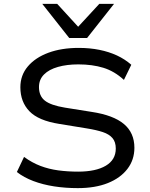

<svg xmlns="http://www.w3.org/2000/svg" viewBox="-20 -961 775 990"><path d="M381 9Q317 9 259 0Q201 -9 152 -27.5Q103 -46 67 -74L104 -152Q145 -122 188.5 -105.5Q232 -89 280.5 -82.5Q329 -76 383 -76Q474 -76 525.5 -106.5Q577 -137 577 -195Q577 -229 560 -249Q543 -269 510 -280Q477 -291 427 -299L286 -322Q178 -339 131.5 -387.5Q85 -436 85 -511Q85 -573 123.5 -618.5Q162 -664 229.5 -689Q297 -714 386 -714Q443 -714 492.5 -704Q542 -694 583 -675Q624 -656 657 -627L619 -549Q570 -594 513 -611.5Q456 -629 384 -629Q325 -629 279 -616Q233 -603 207 -577Q181 -551 181 -512Q181 -466 211.5 -442Q242 -418 315 -406L453 -384Q565 -367 619 -321.5Q673 -276 673 -199Q673 -137 637 -90Q601 -43 536 -17Q471 9 381 9ZM337 -765 198 -941H275L383 -823L492 -941H568L429 -765Z"/></svg>

Font: Nunito Sans 7pt SemiExpanded
Style: Regular
Weight: 400
Width: 6
Designer: Vernon Adams
Foundry: Vernon Adams
Version: Version 3.101;gftools[0.9.27]